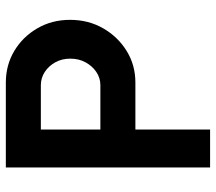

<svg xmlns="http://www.w3.org/2000/svg" viewBox="-61 -679 740 658"><g transform="rotate(-90 309.0 -350.0)"><path d="M64 0V-700H355Q415 -700 463.5 -671Q512 -642 541 -592Q570 -542 570 -480Q570 -417 541 -366.5Q512 -316 463.5 -286Q415 -256 355 -256H194V0ZM194 -376H346Q371 -376 391.5 -390Q412 -404 424.5 -427Q437 -450 437 -479Q437 -508 424.5 -530.5Q412 -553 391.5 -566.5Q371 -580 346 -580H194Z"/></g></svg>

Font: Our Lexend Medium
Style: Regular
Weight: 500
Designer: Bonnie Shaver-Troup, Thomas Jockin
Foundry: Lexend
Version: Version 1.007